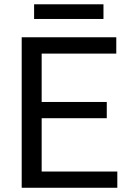

<svg xmlns="http://www.w3.org/2000/svg" viewBox="-20 -887 608 907"><path d="M82.5 0V-710.9H529.3V-633.8H176.8V-405.3H484.4V-328.6H176.8V-76.7H534.2V0ZM468.8 -866.7V-797.4H141.1V-866.7Z"/></svg>

Font: Roboto21382017
Style: Regular
Weight: 400
Designer: Christian Robertson
Foundry: Google
Version: Version 2.138; 2017